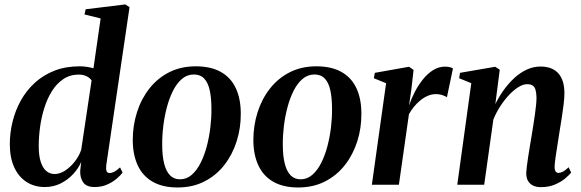

<svg xmlns="http://www.w3.org/2000/svg" viewBox="-20 -837 2632 870"><path d="M461.5 -88.5Q459.5 -70.5 462.8 -61.8Q466 -53 476.5 -53Q486.5 -53 498 -59Q509.5 -65 524 -78.5L535.5 -55Q526 -42 508 -26.8Q490 -11.5 465 -0.5Q440 10.5 408.5 10.5Q371.5 10.5 356.8 -10.8Q342 -32 343.5 -64L348 -103.5Q336 -75 312 -48.8Q288 -22.5 255.2 -6Q222.5 10.5 183.5 10.5Q135.5 10.5 99.8 -12.8Q64 -36 44.2 -79.5Q24.5 -123 24.5 -183.5Q24.5 -235.5 37.2 -286.8Q50 -338 75.2 -383Q100.5 -428 138.5 -462.5Q176.5 -497 227 -516.8Q277.5 -536.5 341 -536.5Q357.5 -536.5 374 -534Q390.5 -531.5 403.5 -527.5L436 -753.5L363 -771.5L368 -795L548 -817L567 -804.5ZM395 -472.5Q388.5 -483 373.2 -491Q358 -499 336.5 -499Q297 -499 266.8 -478.5Q236.5 -458 215.2 -424Q194 -390 180.8 -347.8Q167.5 -305.5 161.5 -260.8Q155.5 -216 155.5 -175.5Q155.5 -131 164.8 -103Q174 -75 190.2 -61.8Q206.5 -48.5 227 -48.5Q251.5 -48.5 275.8 -64.5Q300 -80.5 319.5 -105.8Q339 -131 348 -158.5Z M867 -536.5Q935.5 -536.5 980.8 -511Q1026 -485.5 1048.5 -437.5Q1071 -389.5 1071 -322Q1071.5 -256.5 1052.2 -196.2Q1033 -136 996.2 -89Q959.5 -42 906.2 -14.8Q853 12.5 784.5 12.5Q717 12.5 671.8 -13.5Q626.5 -39.5 604.2 -87.5Q582 -135.5 581.5 -201Q581.5 -268 600.8 -328.5Q620 -389 657 -436Q694 -483 747 -509.8Q800 -536.5 867 -536.5ZM858.5 -499.5Q828 -499.5 804.5 -479.5Q781 -459.5 764 -425.8Q747 -392 736 -350.2Q725 -308.5 719.8 -264.5Q714.5 -220.5 715 -180.5Q715 -130 724 -95Q733 -60 750.8 -42.2Q768.5 -24.5 795.5 -24.5Q825.5 -24.5 848.8 -44.8Q872 -65 889 -98.8Q906 -132.5 917 -174.2Q928 -216 933.2 -260Q938.5 -304 938 -343.5Q938 -392 930.5 -427Q923 -462 905.5 -480.8Q888 -499.5 858.5 -499.5Z M1413.5 -536.5Q1482 -536.5 1527.2 -511Q1572.5 -485.5 1595 -437.5Q1617.5 -389.5 1617.5 -322Q1618 -256.5 1598.8 -196.2Q1579.5 -136 1542.8 -89Q1506 -42 1452.8 -14.8Q1399.5 12.5 1331 12.5Q1263.5 12.5 1218.2 -13.5Q1173 -39.5 1150.8 -87.5Q1128.5 -135.5 1128 -201Q1128 -268 1147.2 -328.5Q1166.5 -389 1203.5 -436Q1240.5 -483 1293.5 -509.8Q1346.5 -536.5 1413.5 -536.5ZM1405 -499.5Q1374.5 -499.5 1351 -479.5Q1327.5 -459.5 1310.5 -425.8Q1293.5 -392 1282.5 -350.2Q1271.5 -308.5 1266.2 -264.5Q1261 -220.5 1261.5 -180.5Q1261.5 -130 1270.5 -95Q1279.5 -60 1297.2 -42.2Q1315 -24.5 1342 -24.5Q1372 -24.5 1395.2 -44.8Q1418.5 -65 1435.5 -98.8Q1452.5 -132.5 1463.5 -174.2Q1474.5 -216 1479.8 -260Q1485 -304 1484.5 -343.5Q1484.5 -392 1477 -427Q1469.5 -462 1452 -480.8Q1434.5 -499.5 1405 -499.5Z M1665 0 1729.5 -460 1674 -482.5 1678.5 -507 1833.5 -534.5 1854 -520 1844 -432.5 1833.5 -359.5Q1844 -390.5 1860 -421.2Q1876 -452 1896.8 -477.8Q1917.5 -503.5 1942.5 -519.2Q1967.5 -535 1996 -535Q2010 -535 2019 -532.5Q2028 -530 2032.5 -527L2005 -396Q2001 -400 1986.8 -405.2Q1972.5 -410.5 1954.5 -410.5Q1935.5 -410.5 1917.5 -402.5Q1899.5 -394.5 1883.5 -381.2Q1867.5 -368 1854.8 -352Q1842 -336 1833 -319.5L1787.5 0Z M2224.5 -365.5Q2240.5 -398 2262.2 -428.5Q2284 -459 2310.2 -483.2Q2336.5 -507.5 2366.5 -521.5Q2396.5 -535.5 2429.5 -535.5Q2482 -535.5 2509.8 -504.8Q2537.5 -474 2537.5 -415Q2537.5 -393.5 2534 -364.5Q2530.5 -335.5 2525.5 -303.5Q2520.5 -271.5 2515.5 -241.5Q2511.5 -214 2506.5 -183.8Q2501.5 -153.5 2497.8 -127Q2494 -100.5 2493 -83Q2493 -66 2497.8 -59.8Q2502.5 -53.5 2510 -53.5Q2519.5 -53.5 2530.8 -59.2Q2542 -65 2556.5 -79L2568 -55Q2559 -43.5 2540.5 -28Q2522 -12.5 2494.5 -0.8Q2467 11 2430.5 11Q2410 11 2395 3.5Q2380 -4 2372.2 -18Q2364.5 -32 2364.5 -53Q2365 -64 2367.2 -83Q2369.5 -102 2373.2 -125.8Q2377 -149.5 2381 -174.5Q2385 -199.5 2389 -222.5Q2393 -246.5 2396.8 -270.8Q2400.5 -295 2403.8 -317.8Q2407 -340.5 2409 -360.2Q2411 -380 2411 -395Q2410.5 -417 2406.5 -430.2Q2402.5 -443.5 2393.5 -449.5Q2384.5 -455.5 2368.5 -455.5Q2350 -455.5 2328.5 -442Q2307 -428.5 2285.8 -405.8Q2264.5 -383 2246 -354.2Q2227.5 -325.5 2215.5 -295L2174 0H2052L2115.5 -460L2060.5 -482.5L2064.5 -507L2224 -534.5L2244.5 -521Z"/></svg>

Font: Merriweather 96pt SemiBold
Style: Italic
Weight: 600
Italic angle: -7.8°
Version: Version 2.101